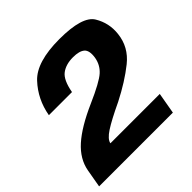

<svg xmlns="http://www.w3.org/2000/svg" viewBox="-198 -834 988 988"><g transform="rotate(-45 296.0 -340.5)"><path d="M-21.9 0H514.9L535.2 -115.6H176Q180.2 -140.4 222.6 -168.1Q265.1 -195.8 354.9 -238.2Q453.1 -288.2 522.7 -344Q592.2 -399.7 601.5 -485.7Q609.8 -557.9 572.7 -619.3Q535.6 -680.6 369.1 -680.6Q203 -680.6 137.3 -610.4Q71.7 -540.1 54.4 -441.8H222.6Q236 -516.3 268.5 -540.6Q301.1 -565 352.7 -565Q398.3 -565 418.4 -547.7Q438.5 -530.4 431.4 -483.4Q424 -438.6 391.2 -409Q358.3 -379.3 248.6 -331.1Q131.3 -279.4 69.7 -224.2Q8.1 -169 -4.5 -98.7Z"/></g></svg>

Font: Anybody Thin
Style: Italic
Weight: 100
Italic angle: -10°
Designer: Tyler Finck
Foundry: Etcetera Type Company
Version: Version 1.114;gftools[0.9.25]